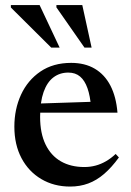

<svg xmlns="http://www.w3.org/2000/svg" viewBox="-20 -710 506 742"><path d="M255 -467Q308 -467 346.2 -444.5Q384.5 -422 406.8 -379Q429 -336 434 -274.5H117L117.5 -309.5L378 -318L332 -295.5Q328.5 -339.5 318 -369.2Q307.5 -399 289.5 -414.2Q271.5 -429.5 244 -429.5Q211 -429.5 186.5 -411Q162 -392.5 148.5 -354.5Q135 -316.5 135 -258.5Q135 -195 156 -151.8Q177 -108.5 215.2 -86.5Q253.5 -64.5 306 -64.5Q328.5 -64.5 349.2 -70Q370 -75.5 389.5 -86.8Q409 -98 427 -115L439.5 -101.5Q411.5 -63 382.5 -38Q353.5 -13 321.2 -1Q289 11 251 11Q188.5 11 139.5 -18Q90.5 -47 63 -99Q35.5 -151 35.5 -220.5Q35.5 -288 61.2 -344Q87 -400 136.2 -433.5Q185.5 -467 255 -467ZM210.5 -526H178L22 -681V-690.5H133ZM334 -526H306.5L198 -681.5V-690.5H298Z"/></svg>

Font: Newsreader 36pt Medium
Style: Regular
Weight: 500
Designer: Hugues Gentile
Foundry: Production Type
Version: Version 1.003